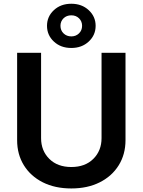

<svg xmlns="http://www.w3.org/2000/svg" viewBox="-20 -1015 776 1045"><path d="M368.2 10.7Q279.3 10.7 212.9 -22.7Q146.5 -56.2 109.9 -115.5Q73.2 -174.8 73.2 -252.4V-727.5H203.6V-263.2Q203.6 -194.8 248.3 -150.4Q293 -106 368.2 -106Q443.4 -106 488 -150.4Q532.7 -194.8 532.7 -263.2V-727.5H663.1V-252.4Q663.1 -174.8 626.2 -115.5Q589.4 -56.2 522.9 -22.7Q456.5 10.7 368.2 10.7ZM368.2 -753.9Q310.5 -753.9 273.2 -788.8Q235.8 -823.7 235.8 -874.5Q235.8 -924.8 273.2 -959.7Q310.5 -994.6 368.2 -994.6Q425.3 -994.6 462.9 -959.7Q500.5 -924.8 500.5 -874.5Q500.5 -823.7 462.9 -788.8Q425.3 -753.9 368.2 -753.9ZM368.2 -816.9Q393.1 -816.9 409.9 -833.3Q426.8 -849.6 426.8 -874.5Q426.8 -898.9 410.2 -915.3Q393.6 -931.6 368.2 -931.6Q342.3 -931.6 325.7 -915.3Q309.1 -898.9 309.1 -874.5Q309.1 -849.6 325.9 -833.3Q342.8 -816.9 368.2 -816.9Z"/></svg>

Font: Inter-SemiBold
Style: Regular
Weight: 600
Designer: Rasmus Andersson
Foundry: rsms
Version: Version 4.000;git-a52131595